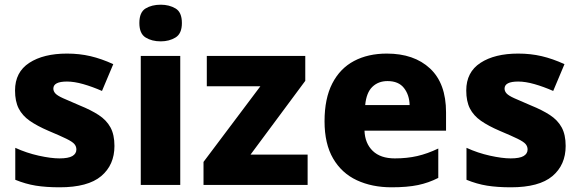

<svg xmlns="http://www.w3.org/2000/svg" viewBox="-20 -787 2466 817"><path d="M467 -166Q467 -85 410.5 -37.5Q354 10 234 10Q176 10 132.5 3Q89 -4 45 -22V-158Q93 -136 145 -124.5Q197 -113 233 -113Q271 -113 288 -123Q305 -133 305 -151Q305 -164 296.5 -174Q288 -184 262.5 -196.5Q237 -209 187 -230Q138 -251 106.5 -273Q75 -295 59.5 -325.5Q44 -356 44 -402Q44 -480 104.5 -519.5Q165 -559 265 -559Q318 -559 365 -548Q412 -537 462 -514L414 -400Q373 -418 334.5 -429Q296 -440 265 -440Q207 -440 207 -410Q207 -399 215.5 -389.5Q224 -380 248.5 -369Q273 -358 320 -338Q367 -319 400 -297.5Q433 -276 450 -245Q467 -214 467 -166Z M664 -767Q700 -767 727 -751Q754 -735 754 -689Q754 -644 727 -627.5Q700 -611 664 -611Q626 -611 599.5 -627.5Q573 -644 573 -689Q573 -735 599.5 -751Q626 -767 664 -767ZM747 -549V0H579V-549Z M1289 0H846V-98L1088 -420H860V-549H1279V-443L1046 -129H1289Z M1626 -559Q1742 -559 1810 -495.5Q1878 -432 1878 -309V-231H1531Q1533 -177 1566 -145Q1599 -113 1660 -113Q1712 -113 1755.5 -123Q1799 -133 1845 -155V-30Q1804 -9 1758.5 0.5Q1713 10 1646 10Q1563 10 1498.5 -20Q1434 -50 1397.5 -112.5Q1361 -175 1361 -271Q1361 -368 1394 -432Q1427 -496 1486.5 -527.5Q1546 -559 1626 -559ZM1629 -442Q1590 -442 1564.5 -417.5Q1539 -393 1534 -340H1723Q1722 -383 1699 -412.5Q1676 -442 1629 -442Z M2387 -166Q2387 -85 2330.5 -37.5Q2274 10 2154 10Q2096 10 2052.5 3Q2009 -4 1965 -22V-158Q2013 -136 2065 -124.5Q2117 -113 2153 -113Q2191 -113 2208 -123Q2225 -133 2225 -151Q2225 -164 2216.5 -174Q2208 -184 2182.5 -196.5Q2157 -209 2107 -230Q2058 -251 2026.5 -273Q1995 -295 1979.5 -325.5Q1964 -356 1964 -402Q1964 -480 2024.5 -519.5Q2085 -559 2185 -559Q2238 -559 2285 -548Q2332 -537 2382 -514L2334 -400Q2293 -418 2254.5 -429Q2216 -440 2185 -440Q2127 -440 2127 -410Q2127 -399 2135.5 -389.5Q2144 -380 2168.5 -369Q2193 -358 2240 -338Q2287 -319 2320 -297.5Q2353 -276 2370 -245Q2387 -214 2387 -166Z"/></svg>

Font: Noto Sans Sinhala ExtraBold
Style: Regular
Weight: 800
Designer: Jelle Bosma - Monotype Design Team
Foundry: Monotype Imaging Inc.
Version: Version 2.006; ttfautohint (v1.8.4.7-5d5b)